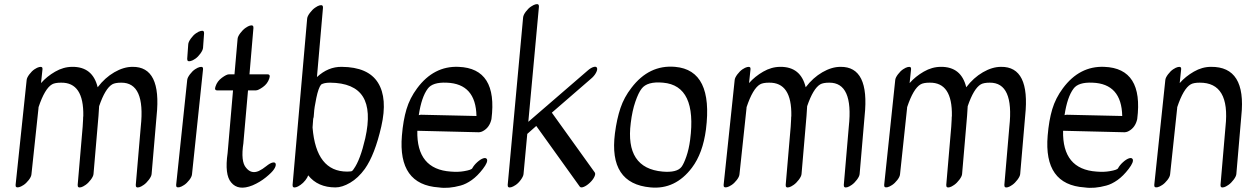

<svg xmlns="http://www.w3.org/2000/svg" viewBox="-20 -862 6010 922"><path d="M168 -540Q186 -544 184 -529L177 -463Q205 -495 245 -518Q285 -541 327 -541Q425 -542 449 -443Q484 -489 529 -515Q574 -541 616 -541Q757 -543 732 -306L708 -26Q707 -15 695 1Q683 17 670 26Q657 35 649 37Q631 42 632 26L656 -254Q679 -466 562 -465Q533 -465 519 -457Q485 -437 456 -352Q455 -330 453 -306L429 -26Q428 -15 416 1Q404 17 391 26Q378 35 370 37Q352 42 353 26L377 -254Q379 -277 379 -289Q379 -301 380 -305Q383 -467 273 -465Q244 -465 230 -457Q195 -437 165 -347Q165 -346 165 -344L131 -25Q130 -13 118 2.5Q106 18 93 26.5Q80 35 71 37Q53 41 55 25L108 -478Q109 -489 121 -505Q133 -521 146 -529.5Q159 -538 168 -540Z M939 -540Q957 -544 955 -529L902 -25Q901 -13 889 2.5Q877 18 864 26.5Q851 35 842 37Q824 41 826 25L879 -478Q880 -489 892 -505Q904 -521 917 -529.5Q930 -538 939 -540ZM943 -713Q961 -718 960 -702L955 -632Q954 -621 942.5 -605Q931 -589 918 -580Q905 -571 896 -569Q878 -564 879 -580L884 -650Q885 -661 896.5 -677Q908 -693 921 -702Q934 -711 943 -713Z M1193 28Q1124 56 1090 14Q1058 -23 1073 -127L1099 -428H1023Q1008 -428 1015 -447Q1023 -472 1045.5 -488.5Q1068 -505 1079 -505H1106L1121 -676Q1122 -687 1134 -703Q1146 -719 1159 -728Q1172 -737 1180 -739Q1198 -744 1197 -728L1178 -505Q1222 -505 1265 -505Q1280 -505 1273 -485Q1265 -460 1242.5 -444Q1220 -428 1209 -428H1171L1149 -178Q1149 -177 1149 -176Q1135 -86 1162 -56Q1187 -25 1223 -41Q1240 -49 1258.5 -64Q1277 -79 1289.5 -81.5Q1302 -84 1304 -74.5Q1306 -65 1296 -49.5Q1286 -34 1257 -10.5Q1228 13 1193 28Z M1591 38Q1506 38 1460 -20Q1457 -10 1446.5 3.5Q1436 17 1423 26Q1410 35 1402 37Q1384 42 1385 26L1455 -773Q1456 -784 1468 -800Q1480 -816 1493 -825Q1506 -834 1514 -836Q1532 -841 1531 -825L1502 -492Q1556 -542 1621 -541Q1748 -540 1795 -465Q1842 -390 1811 -254.5Q1780 -119 1732 -51Q1700 -7 1661.5 15.5Q1623 38 1591 38ZM1481 -251Q1481 -250 1481 -249Q1498 -38 1647 -38Q1668 -38 1671.5 -41.5Q1675 -45 1677 -48L1679 -51Q1710 -94 1734 -198Q1764 -332 1722.5 -398Q1681 -464 1565 -465Q1536 -465 1522 -456Q1509 -440 1499 -391.5Q1489 -343 1488 -320.5Q1487 -298 1484 -292Z M1984 -234Q1980 -49 2145 -38Q2180 -35 2208 -40Q2244 -46 2248 -54Q2256 -69 2271.5 -83Q2287 -97 2300 -101.5Q2313 -106 2318 -98Q2325 -85 2299 -51Q2273 -17 2245.5 2.5Q2218 22 2192 29Q2134 45 2087 38Q1890 25 1910 -211Q1916 -284 1932 -337.5Q1948 -391 1983 -438Q2063 -546 2182 -541Q2371 -534 2340 -290Q2331 -250 2300 -233Q2288 -226 2274 -227ZM1991 -309Q1998 -311 2002 -311L2268 -305Q2265 -460 2125 -465Q2057 -468 2034 -436Q2004 -396 1991 -309Z M2551 -841Q2569 -846 2568 -830L2517 -277L2803 -524Q2818 -537 2831 -540.5Q2844 -544 2847 -535.5Q2850 -527 2841.5 -511.5Q2833 -496 2817 -483L2630 -321L2836 -34Q2841 -27 2834 -12.5Q2827 2 2812 16Q2797 30 2783 35.5Q2769 41 2764 34L2556 -256Q2556 -256 2555 -257L2512 -219L2494 -26Q2493 -15 2481 1.5Q2469 18 2456 26.5Q2443 35 2435 37Q2417 42 2418 26L2492 -778Q2493 -790 2505 -806Q2517 -822 2530 -830.5Q2543 -839 2551 -841Z M3222 -541Q3406 -525 3370 -240Q3355 -126 3303 -57Q3223 49 3104 38Q2902 20 2933 -222Q2942 -291 2959.5 -343Q2977 -395 3012 -440Q3097 -552 3222 -541ZM3164 -465Q3088 -472 3061 -436Q3046 -417 3031 -373.5Q3016 -330 3009 -272Q2981 -54 3162 -38Q3231 -32 3253 -61Q3264 -76 3276 -110.5Q3288 -145 3294 -190Q3328 -451 3164 -465Z M3568 -540Q3586 -544 3584 -529L3577 -463Q3605 -495 3645 -518Q3685 -541 3727 -541Q3825 -542 3849 -443Q3884 -489 3929 -515Q3974 -541 4016 -541Q4157 -543 4132 -306L4108 -26Q4107 -15 4095 1Q4083 17 4070 26Q4057 35 4049 37Q4031 42 4032 26L4056 -254Q4079 -466 3962 -465Q3933 -465 3919 -457Q3885 -437 3856 -352Q3855 -330 3853 -306L3829 -26Q3828 -15 3816 1Q3804 17 3791 26Q3778 35 3770 37Q3752 42 3753 26L3777 -254Q3779 -277 3779 -289Q3779 -301 3780 -305Q3783 -467 3673 -465Q3644 -465 3630 -457Q3595 -437 3565 -347Q3565 -346 3565 -344L3531 -25Q3530 -13 3518 2.5Q3506 18 3493 26.5Q3480 35 3471 37Q3453 41 3455 25L3508 -478Q3509 -489 3521 -505Q3533 -521 3546 -529.5Q3559 -538 3568 -540Z M4339 -540Q4357 -544 4355 -529L4348 -463Q4376 -495 4416 -518Q4456 -541 4498 -541Q4596 -542 4620 -443Q4655 -489 4700 -515Q4745 -541 4787 -541Q4928 -543 4903 -306L4879 -26Q4878 -15 4866 1Q4854 17 4841 26Q4828 35 4820 37Q4802 42 4803 26L4827 -254Q4850 -466 4733 -465Q4704 -465 4690 -457Q4656 -437 4627 -352Q4626 -330 4624 -306L4600 -26Q4599 -15 4587 1Q4575 17 4562 26Q4549 35 4541 37Q4523 42 4524 26L4548 -254Q4550 -277 4550 -289Q4550 -301 4551 -305Q4554 -467 4444 -465Q4415 -465 4401 -457Q4366 -437 4336 -347Q4336 -346 4336 -344L4302 -25Q4301 -13 4289 2.5Q4277 18 4264 26.5Q4251 35 4242 37Q4224 41 4226 25L4279 -478Q4280 -489 4292 -505Q4304 -521 4317 -529.5Q4330 -538 4339 -540Z M5085 -234Q5081 -49 5246 -38Q5281 -35 5309 -40Q5345 -46 5349 -54Q5357 -69 5372.5 -83Q5388 -97 5401 -101.5Q5414 -106 5419 -98Q5426 -85 5400 -51Q5374 -17 5346.5 2.5Q5319 22 5293 29Q5235 45 5188 38Q4991 25 5011 -211Q5017 -284 5033 -337.5Q5049 -391 5084 -438Q5164 -546 5283 -541Q5472 -534 5441 -290Q5432 -250 5401 -233Q5389 -226 5375 -227ZM5092 -309Q5099 -311 5103 -311L5369 -305Q5366 -460 5226 -465Q5158 -468 5135 -436Q5105 -396 5092 -309Z M5636 -540Q5654 -544 5652 -529L5645 -463Q5673 -495 5713 -518Q5753 -541 5795 -541Q5966 -543 5941 -306L5917 -26Q5916 -15 5904 1Q5892 17 5879 26Q5866 35 5858 37Q5840 42 5841 26L5865 -254Q5888 -466 5741 -465Q5712 -465 5698 -457Q5663 -437 5633 -347Q5633 -346 5633 -344L5599 -25Q5598 -13 5586 2.5Q5574 18 5561 26.5Q5548 35 5539 37Q5521 41 5523 25L5576 -478Q5577 -489 5589 -505Q5601 -521 5614 -529.5Q5627 -538 5636 -540Z"/></svg>

Font: Kavivanar
Style: Regular
Weight: 400
Designer: Tharique Azeez
Foundry: Tharique Azeez
Version: Version 1.88